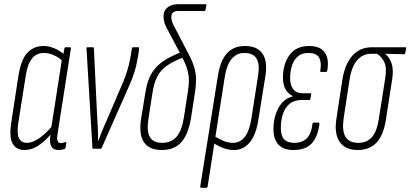

<svg xmlns="http://www.w3.org/2000/svg" viewBox="-20 -705 1945 910"><path d="M97 6Q57 6 40 -24Q23 -54 33 -122L68 -350Q81 -426 111 -456.5Q141 -487 187 -487Q213 -487 239 -475.5Q265 -464 287 -445L280 -413Q259 -433 235 -443.5Q211 -454 189 -454Q167 -454 150.5 -444.5Q134 -435 121.5 -412Q109 -389 102 -346L67 -124Q59 -71 70 -49.5Q81 -28 108 -28Q135 -28 167 -50.5Q199 -73 231 -112L228 -77Q194 -36 162 -15Q130 6 97 6ZM258 6Q208 6 219 -63L223 -88L222 -93L274 -427L279 -439L285 -475Q286 -481 290 -481H312Q317 -481 316 -475L253 -72Q249 -49 252.5 -38Q256 -27 269 -27Q275 -27 280.5 -28.5Q286 -30 292 -32Q296 -33 294 -26L291 -6Q290 -1 285 2Q279 3 272.5 4.5Q266 6 258 6Z M423 0Q418 0 418 -5L390 -475Q389 -481 394 -481H421Q425 -481 425 -476L440 -161Q442 -130 443.5 -100Q445 -70 445 -37H446Q458 -70 471 -101Q484 -132 498 -163L551 -287Q566 -320 575 -345.5Q584 -371 590.5 -397Q597 -423 602 -455L605 -475Q606 -481 610 -481H636Q641 -481 639 -475L637 -454Q631 -417 624.5 -390Q618 -363 607.5 -335.5Q597 -308 580 -271L462 -4Q461 0 456 0Z M747 6Q688 6 662.5 -30.5Q637 -67 649 -144L669 -266Q675 -305 687 -334Q699 -363 718.5 -384.5Q738 -406 767 -423.5Q796 -441 837 -457L852 -434Q799 -414 769 -392Q739 -370 724 -339.5Q709 -309 702 -261L684 -145Q674 -84 690 -56Q706 -28 749 -28Q791 -28 816 -56Q841 -84 851 -145L870 -267Q876 -304 875 -330.5Q874 -357 865.5 -383Q857 -409 837 -446L777 -559Q766 -577 760.5 -594Q755 -611 755 -628Q755 -654 773.5 -669.5Q792 -685 824 -685H954Q959 -685 958 -680L954 -658Q953 -653 948 -653H826Q792 -653 792 -625Q792 -614 795 -604Q798 -594 803 -585L866 -464Q888 -424 898 -394Q908 -364 909 -334.5Q910 -305 904 -266L885 -144Q872 -67 839 -30.5Q806 6 747 6Z M934 185Q928 185 929 179L1013 -347Q1024 -417 1055.5 -452Q1087 -487 1141 -487Q1199 -487 1224 -451Q1249 -415 1238 -346L1205 -140Q1194 -67 1164 -30.5Q1134 6 1089 6Q1062 6 1036.5 -4Q1011 -14 987 -30L992 -62Q1013 -49 1036 -38.5Q1059 -28 1084 -28Q1118 -28 1140 -56Q1162 -84 1171 -140L1203 -345Q1212 -399 1196.5 -426.5Q1181 -454 1138 -454Q1102 -454 1078.5 -426.5Q1055 -399 1046 -345L964 179Q963 185 957 185Z M1371 6Q1323 6 1299.5 -20Q1276 -46 1276 -94Q1276 -129 1286 -161Q1296 -193 1315.5 -216.5Q1335 -240 1367 -248V-250Q1345 -261 1333 -282.5Q1321 -304 1321 -336Q1321 -401 1352 -444Q1383 -487 1445 -487Q1498 -487 1519.5 -456Q1541 -425 1531 -370Q1529 -364 1524 -364H1501Q1497 -364 1498 -370Q1505 -409 1492.5 -431.5Q1480 -454 1442 -454Q1410 -454 1391 -437Q1372 -420 1363.5 -393Q1355 -366 1355 -335Q1355 -302 1369.5 -282.5Q1384 -263 1415 -263H1450Q1455 -263 1455 -258L1451 -236Q1450 -231 1446 -231H1409Q1374 -231 1352.5 -213Q1331 -195 1321 -165.5Q1311 -136 1311 -99Q1311 -62 1326.5 -45Q1342 -28 1375 -28Q1413 -28 1434.5 -50Q1456 -72 1461 -119Q1462 -124 1467 -124H1490Q1494 -124 1494 -118Q1487 -58 1458 -26Q1429 6 1371 6Z M1675 6Q1616 6 1589.5 -33Q1563 -72 1575 -146L1603 -329Q1615 -402 1650.5 -441.5Q1686 -481 1743 -481H1901Q1906 -481 1905 -475L1901 -455Q1900 -448 1896 -448L1806 -450V-449Q1827 -433 1836.5 -403Q1846 -373 1838 -324L1809 -138Q1798 -65 1765 -29.5Q1732 6 1675 6ZM1678 -28Q1719 -28 1742.5 -54.5Q1766 -81 1775 -139L1805 -329Q1814 -381 1802.5 -408Q1791 -435 1767 -450H1739Q1699 -450 1673 -420Q1647 -390 1637 -330L1609 -146Q1600 -87 1617 -57.5Q1634 -28 1678 -28Z"/></svg>

Font: Sofia Sans Extra Condensed ExtraLight
Style: Italic
Weight: 250
Italic angle: -9°
Version: Version 4.100